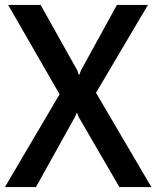

<svg xmlns="http://www.w3.org/2000/svg" viewBox="-22 -760 635 780"><path d="M220 -377 11 -740H143L292 -474L298 -457H301L307 -474L453 -740H579L368 -383L593 0H463L298 -284L292 -300H289L282 -284L124 0H-2Z"/></svg>

Font: Encode Sans Compressed
Style: SemiBold
Weight: 600
Designer: Pablo Impallari, Andres Torresi
Foundry: Pablo Impallari, Andres Torresi
Version: Version 1.000; ttfautohint (v1.00) -l 8 -r 50 -G 200 -x 14 -